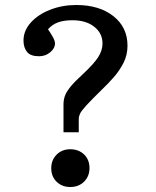

<svg xmlns="http://www.w3.org/2000/svg" viewBox="-20 -734 626 768"><path d="M234 -205V-317Q234 -334 239.5 -350Q245 -366 262 -387Q279 -408 311 -437Q355 -478 372.5 -505Q390 -532 390 -560Q390 -601 357 -627Q324 -653 270 -653Q235 -653 212 -644.5Q189 -636 172 -617Q181 -604 190.5 -587.5Q200 -571 200 -560Q200 -541 181 -525Q162 -509 136 -509Q102 -509 88 -526.5Q74 -544 74 -572Q74 -611 103 -643.5Q132 -676 180.5 -695Q229 -714 285 -714Q377 -714 433.5 -669.5Q490 -625 490 -551Q490 -514 474 -482.5Q458 -451 435 -425Q412 -399 390 -378Q345 -334 325 -312Q305 -290 300 -279Q295 -268 295 -257V-205ZM261 14Q228 14 206.5 -7Q185 -28 185 -61Q185 -94 206.5 -115.5Q228 -137 261 -137Q295 -137 316.5 -116Q338 -95 338 -62Q338 -29 316.5 -7.5Q295 14 261 14Z"/></svg>

Font: Literata 7pt
Style: Regular
Weight: 400
Designer: Latin by Veronika Burian and Jose Scaglione. Greek by Irene Vlachou. Cyrillic by Vera Evstafieva.
Foundry: TypeTogether
Version: Version 3.002